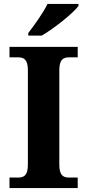

<svg xmlns="http://www.w3.org/2000/svg" viewBox="-20 -951 441 971"><path d="M123 -784V-771H191C254 -807 352 -886 377 -921V-931H220C199 -886 152 -822 123 -784ZM28 0H373V-53H331C302 -53 280 -61 280 -118V-596C280 -653 302 -661 331 -661H373V-714H28V-661H70C99 -661 121 -653 121 -596V-118C121 -61 99 -53 70 -53H28Z"/></svg>

Font: Noto Serif NP Hmong
Style: Bold
Weight: 700
Designer: Dalton Maag Ltd
Foundry: Dalton Maag Ltd
Version: Version 1.001